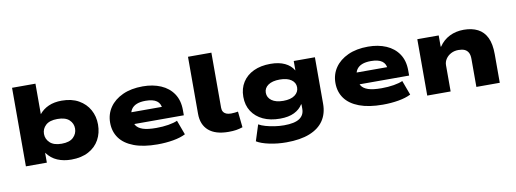

<svg xmlns="http://www.w3.org/2000/svg" viewBox="-67 -1105 4557 1697"><g transform="rotate(-10 2211.0 -257.0)"><path d="M492 11Q423 11 367.5 -12.5Q312 -36 274 -88H273V0H85V-705H295V-431Q328 -472 378.5 -494.5Q429 -517 497 -517Q586 -517 648.5 -481.5Q711 -446 744 -386.5Q777 -327 777 -254Q777 -178 744 -118Q711 -58 647 -23.5Q583 11 492 11ZM432 -142Q503 -142 537 -175Q571 -208 571 -254Q571 -300 537 -332Q503 -364 431 -364Q361 -364 326.5 -332Q292 -300 292 -254Q292 -208 327 -175Q362 -142 432 -142Z M1265 11Q1140 11 1055 -21Q970 -53 927.5 -111.5Q885 -170 885 -250Q885 -327 926 -387Q967 -447 1043 -482Q1119 -517 1224 -517Q1315 -517 1386 -486.5Q1457 -456 1497.5 -396Q1538 -336 1538 -248V-202H1053V-309H1380L1362 -289Q1360 -339 1326.5 -363Q1293 -387 1227 -387Q1179 -387 1147.5 -374.5Q1116 -362 1099 -337.5Q1082 -313 1082 -278V-258Q1082 -218 1099.5 -190.5Q1117 -163 1159.5 -148.5Q1202 -134 1280 -134Q1338 -134 1389 -142.5Q1440 -151 1470 -165L1518 -35Q1473 -12 1406.5 -0.5Q1340 11 1265 11Z M1903 11Q1786 11 1725 -42Q1664 -95 1664 -193V-705H1874V-210Q1874 -189 1883 -174.5Q1892 -160 1909 -152.5Q1926 -145 1952 -145Q1970 -145 1987 -147Q2004 -149 2015 -151L2030 -8Q2000 2 1971 6.5Q1942 11 1903 11Z M2390 191Q2311 191 2238 175.5Q2165 160 2125 135L2171 -9Q2195 5 2231.5 15.5Q2268 26 2311 32.5Q2354 39 2396 39Q2491 39 2535 9.5Q2579 -20 2579 -76V-117H2575Q2550 -75 2499.5 -50Q2449 -25 2372 -25Q2284 -25 2220 -55Q2156 -85 2120 -140Q2084 -195 2084 -271Q2084 -346 2119.5 -401.5Q2155 -457 2219 -487Q2283 -517 2370 -517Q2446 -517 2498.5 -492Q2551 -467 2577 -422H2578V-506H2768V-88Q2768 -1 2726 61.5Q2684 124 2600 157.5Q2516 191 2390 191ZM2427 -175Q2494 -175 2530.5 -202Q2567 -229 2567 -272Q2567 -314 2530.5 -340Q2494 -366 2427 -366Q2360 -366 2323 -340Q2286 -314 2286 -272Q2286 -229 2323 -202Q2360 -175 2427 -175Z M3287 11Q3162 11 3077 -21Q2992 -53 2949.5 -111.5Q2907 -170 2907 -250Q2907 -327 2948 -387Q2989 -447 3065 -482Q3141 -517 3246 -517Q3337 -517 3408 -486.5Q3479 -456 3519.5 -396Q3560 -336 3560 -248V-202H3075V-309H3402L3384 -289Q3382 -339 3348.5 -363Q3315 -387 3249 -387Q3201 -387 3169.5 -374.5Q3138 -362 3121 -337.5Q3104 -313 3104 -278V-258Q3104 -218 3121.5 -190.5Q3139 -163 3181.5 -148.5Q3224 -134 3302 -134Q3360 -134 3411 -142.5Q3462 -151 3492 -165L3540 -35Q3495 -12 3428.5 -0.5Q3362 11 3287 11Z M3687 0V-506H3879V-405H3883Q3920 -460 3977 -488.5Q4034 -517 4105 -517Q4178 -517 4230.5 -490Q4283 -463 4310.5 -406Q4338 -349 4338 -257V0H4128V-251Q4128 -288 4116 -309Q4104 -330 4082.5 -339.5Q4061 -349 4028 -349Q3991 -349 3961.5 -333.5Q3932 -318 3914.5 -292Q3897 -266 3897 -236V0Z"/></g></svg>

Font: Nunito Sans 7pt Expanded Black
Style: Regular
Weight: 900
Width: 7
Designer: Vernon Adams
Foundry: Vernon Adams
Version: Version 3.101;gftools[0.9.27]